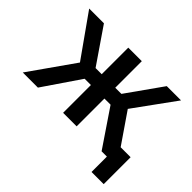

<svg xmlns="http://www.w3.org/2000/svg" viewBox="-139 -754 1104 1104"><g transform="rotate(45 413.0 -202.5)"><path d="M704 125V0H661L508 -226H458V0H348V-226H297L143 0H20L212 -273L30 -530H150L298 -314H348V-530H458V-314H508L661 -530H777L595 -279L722 -94H803V125Z"/></g></svg>

Font: .
Style: 
Weight: 500
Designer: A.Korolkova, Vitaly Kuzmin
Foundry: ParaType Ltd
Version: Version 1.000; Glyphs 3.2, build 3192.0